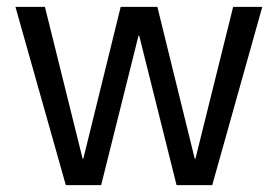

<svg xmlns="http://www.w3.org/2000/svg" viewBox="-20 -540 811 560"><path d="M172 0 25 -520H111L221 -77H223L332 -520H439L548 -77H550L660 -520H745L599 0H495L386 -436H384L275 0Z"/></svg>

Font: M PLUS 1 Thin
Style: Regular
Weight: 400
Version: Version 1.001